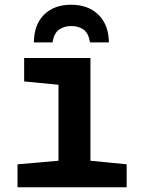

<svg xmlns="http://www.w3.org/2000/svg" viewBox="-20 -791 603 811"><path d="M54 0V-97L227 -112V-433L82 -447V-546H362V-112L515 -97V0ZM280 -771Q353 -771 396 -728.5Q439 -686 440 -612H360Q354 -651 333 -666Q312 -681 281 -681Q251 -681 229.5 -666Q208 -651 202 -612H123Q124 -688 166.5 -729.5Q209 -771 280 -771Z"/></svg>

Font: Noto Sans Mono SemiCondensed
Style: Bold
Weight: 700
Width: 4
Designer: Monotype Design Team
Foundry: Monotype Imaging Inc.
Version: Version 2.014